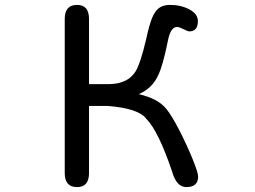

<svg xmlns="http://www.w3.org/2000/svg" viewBox="-20 -742 1040 783"><path d="M294 21Q244 21 244 -36V-665Q244 -722 294 -722Q343 -722 343 -665V-399H426Q501 -400 533 -451Q553 -484 576 -582Q588 -638 599.5 -667Q611 -696 628 -709Q645 -722 673 -722Q718 -722 752.5 -703.5Q787 -685 787 -656Q787 -614 752 -614Q746 -614 724 -625Q711 -632 702 -632Q677 -632 666 -582Q651 -508 637.5 -466.5Q624 -425 603 -399.5Q582 -374 546 -358Q625 -340 659 -297Q681 -270 711.5 -210.5Q742 -151 765 -94.5Q788 -38 788 -22Q788 21 740 21Q699 21 681 -45Q625 -209 577 -257Q546 -300 419 -310H343V-36Q343 21 294 21Z"/></svg>

Font: 寒蝉全圆体
Style: Regular
Weight: 400
Designer: Warren2060
      Designed by Motoya company      

      [Varela Round]
      Joe Prince(Latin component); Avraham Cornf
Foundry: ChillType
Version: Version 3.200